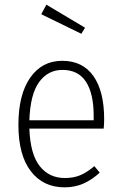

<svg xmlns="http://www.w3.org/2000/svg" viewBox="-20 -793 521 824"><path d="M425 -241H106Q110 -131 150.5 -80Q191 -29 258 -29Q296 -29 324.5 -41Q353 -53 385 -80L408 -52Q374 -21 337.5 -5Q301 11 257 11Q165 11 112 -58.5Q59 -128 59 -257Q59 -387 109.5 -459.5Q160 -532 247 -532Q335 -532 381 -466.5Q427 -401 427 -282Q427 -261 425 -241ZM382 -297Q382 -391 349 -442Q316 -493 248 -493Q186 -493 148 -441Q110 -389 106 -277H382ZM179 -773 345 -674 329 -648 157 -732Z"/></svg>

Font: Fira Sans Condensed ExtraLight
Style: Regular
Weight: 275
Width: 3
Designer: Carrois Corporate & Edenspiekermann AG
Foundry: Carrois Corporate GbR & Edenspiekermann AG
Version: Version 4.203